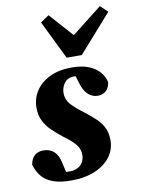

<svg xmlns="http://www.w3.org/2000/svg" viewBox="-88 -838 671 913"><g transform="rotate(-10 247.0 -381.5)"><path d="M182 15Q132 15 97.5 3.5Q63 -8 42 -32Q21 -56 11 -92Q17 -121 32.5 -135Q48 -149 76 -149Q105 -149 125 -131.5Q145 -114 153 -77L168 -11L106 -30Q128 -30 149.5 -29.5Q171 -29 194 -29Q214 -33 227 -41.5Q240 -50 247 -64.5Q254 -79 254 -97Q254 -125 236.5 -146.5Q219 -168 178 -198Q149 -221 126.5 -243Q104 -265 91 -292Q78 -319 78 -354Q78 -398 101.5 -434.5Q125 -471 169.5 -492.5Q214 -514 275 -514Q324 -514 357 -501Q390 -488 409.5 -465.5Q429 -443 435 -415Q431 -388 415.5 -374Q400 -360 375 -360Q353 -360 333 -375.5Q313 -391 301 -426L283 -485L339 -469Q323 -470 306.5 -470Q290 -470 273 -470Q246 -468 231.5 -447Q217 -426 217 -400Q217 -369 237.5 -346Q258 -323 301 -291Q331 -268 353 -246.5Q375 -225 386.5 -200Q398 -175 398 -142Q398 -97 371.5 -61.5Q345 -26 296.5 -5.5Q248 15 182 15ZM211 -778 343 -630H270L459 -778L494 -745L334 -564H261L170 -750Z"/></g></svg>

Font: Source Serif 4
Style: Bold Italic
Weight: 700
Italic angle: -12°
Designer: Frank Grießhammer
Foundry: Adobe Systems Incorporated
Version: Version 4.004;hotconv 1.0.116;makeotfexe 2.5.65601